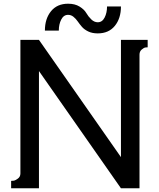

<svg xmlns="http://www.w3.org/2000/svg" viewBox="-20 -1015 856 1035"><path d="M507 -895Q531 -895 544 -920.5Q557 -946 557 -980H632Q632 -916 599 -875.5Q566 -835 507 -835Q477 -835 455.5 -845.5Q434 -856 421.5 -870.5Q409 -885 399 -899.5Q389 -914 376 -924.5Q363 -935 347 -935Q323 -935 310 -909.5Q297 -884 297 -850H222Q222 -914 255 -954.5Q288 -995 347 -995Q384 -995 409 -979.5Q434 -964 445 -945Q456 -926 472 -910.5Q488 -895 507 -895ZM190 0H40V-40Q46 -40 54 -41Q62 -42 76 -52Q90 -62 90 -80V-800H190L632 -168V-800H776V-760Q771 -760 763.5 -759Q756 -758 744 -748Q732 -738 732 -720V0H632L190 -632Z"/></svg>

Font: Laverick
Style: Regular
Weight: 400
Designer: Daniel Pimley
Foundry: Daniel Pimley
Version: Version 1.000;PS 001.001;hotconv 1.0.56